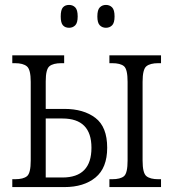

<svg xmlns="http://www.w3.org/2000/svg" viewBox="-20 -761 705 781"><path d="M411 -648Q396 -648 386 -658Q376 -668 376 -694Q376 -721 386 -731Q396 -741 411 -741Q426 -741 436 -731Q446 -721 446 -694Q446 -668 436 -658Q426 -648 411 -648ZM261 -648Q245 -648 236 -658Q227 -668 227 -694Q227 -721 236 -731Q245 -741 261 -741Q276 -741 286 -731Q296 -721 296 -694Q296 -668 286 -658Q276 -648 261 -648ZM425 0V-32H436Q470 -32 484.5 -44.5Q499 -57 499 -108V-428Q499 -479 484.5 -491.5Q470 -504 436 -504H425V-536H635V-504H624Q591 -504 575.5 -491.5Q560 -479 560 -428V-108Q560 -57 575.5 -44.5Q591 -32 624 -32H635V0ZM30 0V-32H41Q75 -32 90 -44.5Q105 -57 105 -108V-428Q105 -478 89.5 -491Q74 -504 41 -504H30V-536H241V-504H230Q196 -504 181 -491.5Q166 -479 166 -430V-318H242Q320 -318 368 -281.5Q416 -245 416 -160Q416 -78 368.5 -39Q321 0 242 0ZM166 -39H234Q352 -39 352 -160Q352 -279 234 -279H166Z"/></svg>

Font: Noto Serif Condensed Light
Style: Regular
Weight: 300
Width: 3
Designer: Monotype Design Team
Foundry: Monotype Imaging Inc.
Version: Version 2.013